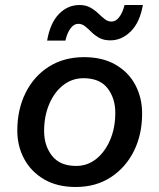

<svg xmlns="http://www.w3.org/2000/svg" viewBox="-20 -737 636 766"><path d="M282 9Q208 9 156 -21.5Q104 -52 76.5 -103Q49 -154 49 -216Q49 -300 82 -366.5Q115 -433 175 -471Q235 -509 316 -509Q389 -509 441 -479Q493 -449 520 -398Q547 -347 547 -284Q547 -200 514 -134Q481 -68 421.5 -29.5Q362 9 282 9ZM284 -75Q329 -75 364 -103Q399 -131 419.5 -179Q440 -227 440 -287Q440 -345 409 -385Q378 -425 313 -425Q268 -425 232.5 -397.5Q197 -370 176.5 -322Q156 -274 156 -214Q156 -156 187.5 -115.5Q219 -75 284 -75ZM550 -717Q538 -648 502 -612Q466 -576 420 -576Q394 -576 376 -586Q358 -596 345 -609Q332 -622 319.5 -632Q307 -642 292 -642Q275 -642 261.5 -624Q248 -606 241 -575H168Q180 -645 215 -681Q250 -717 297 -717Q322 -717 340 -707Q358 -697 371.5 -684Q385 -671 397.5 -661Q410 -651 425 -651Q442 -651 455.5 -668.5Q469 -686 477 -717Z"/></svg>

Font: Work Sans Medium
Style: Italic
Weight: 500
Italic angle: -13°
Designer: Wei Huang
Foundry: Wei Huang
Version: Version 2.012; ttfautohint (v1.8.3)